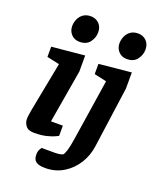

<svg xmlns="http://www.w3.org/2000/svg" viewBox="-162 -820 890 1088"><g transform="rotate(20 283.0 -276.5)"><path d="M117.6 6.4Q81.3 6.4 67 -12.8Q52.7 -31.9 52.7 -52.3Q52.7 -66.7 55.6 -84.2Q58.4 -101.8 60.2 -112.3L117.2 -407.8L41.9 -424V-485.6L240.1 -504.6V-407.9L185.6 -87.7H257.2V-26.2Q254.4 -24.2 237.1 -16.3Q219.8 -8.4 190 -1Q160.2 6.4 117.6 6.4ZM182.7 -566.3Q151.9 -566.3 132.8 -586.7Q113.7 -607.2 113.7 -636.3Q113.7 -657.4 122.4 -677.9Q131.2 -698.4 149.4 -711.5Q167.5 -724.7 195.2 -724.7Q224.3 -724.7 244.5 -705.4Q264.7 -686.1 264.7 -652.1Q264.7 -620.6 244.5 -593.5Q224.3 -566.3 182.7 -566.3ZM243.8 172.3Q205.7 172.3 188.7 159.5Q171.7 146.7 171.7 118.3Q171.7 97.3 179.4 84.4Q187.2 71.5 187 72.2H268Q289 72.2 302.4 68.6Q315.9 65 317.7 61.8Q323.9 51.1 330.5 29.9Q337.1 8.8 344.7 -40L401.3 -407.7L326.9 -424.1V-485.8L521.3 -504.8V-408.1L470.3 -40.7Q462.5 17.1 432 65.6Q401.4 114 353.3 143.1Q305.1 172.3 243.8 172.3ZM468 -566.3Q437.1 -566.3 418 -586.7Q398.9 -607.2 398.9 -636.3Q398.9 -657.4 407.7 -677.9Q416.4 -698.4 434.6 -711.5Q452.8 -724.7 480.4 -724.7Q509.5 -724.7 529.7 -705.4Q549.9 -686.1 549.9 -652.1Q549.9 -620.6 529.7 -593.5Q509.5 -566.3 468 -566.3Z"/></g></svg>

Font: Faustina Light
Style: Italic
Weight: 300
Italic angle: -8°
Designer: Alfonso Garcia
Foundry: http://www.omnibus-type.com
Version: Version 1.200